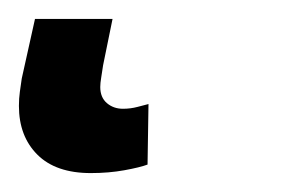

<svg xmlns="http://www.w3.org/2000/svg" viewBox="-35 42 303 203"><path d="M61 225Q24 225 4.5 205.5Q-15 186 -15 154Q-15 146 -14 139Q-13 132 -12 125L2 62H84L74 111Q73 118 72 124Q71 130 71 134Q71 145 78 151Q85 157 95 157Q103 157 110.5 155Q118 153 122 152L121 216Q113 219 96.5 222Q80 225 61 225Z"/></svg>

Font: Noto Sans Display SemiBold
Style: Italic
Weight: 600
Italic angle: -12°
Designer: Monotype Design Team
Foundry: Monotype Imaging Inc.
Version: Version 2.003